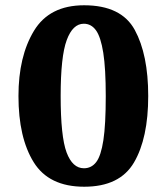

<svg xmlns="http://www.w3.org/2000/svg" viewBox="-20 -698 632 728"><path d="M50 -334Q50 -484 108.7 -581Q167.3 -678 298.8 -678Q440 -678 491 -584.5Q542 -491 542 -334Q542 -174 488.1 -82Q434.2 10 299.3 10Q165.4 10 107.7 -83Q50 -176 50 -334ZM381 -333.7Q381 -438 371.6 -497.8Q362.1 -557.6 344.1 -582.8Q326 -608 297.8 -608Q255.9 -608 233 -546Q210 -484 210 -334.3Q210 -180 232.5 -120Q255 -60 298.2 -60Q327 -60 345 -83.7Q363 -107.5 372 -166.6Q381 -225.7 381 -333.7Z"/></svg>

Font: Raigarh
Style: Regular
Weight: 400
Designer: jaikishan Patel
Foundry: MagicType
Version: Version 1.000;FEAKit 1.0